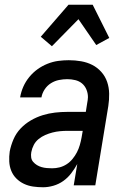

<svg xmlns="http://www.w3.org/2000/svg" viewBox="-20 -782 540 810"><path d="M162 8Q140 8 119.5 5Q99 2 81 -6.5Q63 -15 49 -29Q35 -43 27.5 -61.5Q20 -80 19 -101Q18 -122 21 -143Q26 -169 37 -194.5Q48 -220 67 -240Q86 -260 110 -274Q134 -288 160 -296Q186 -304 212 -307Q238 -310 264 -310H342L348 -348Q349 -354 350 -360Q351 -366 351 -372Q351 -389 344.5 -404.5Q338 -420 326 -430Q314 -440 297.5 -444Q281 -448 264 -448Q247 -448 229 -444.5Q211 -441 195 -431Q179 -421 168.5 -405Q158 -389 155 -372V-371H65V-372Q69 -395 78.5 -416.5Q88 -438 103.5 -457Q119 -476 138.5 -490Q158 -504 180.5 -513Q203 -522 225.5 -525Q248 -528 270 -528Q297 -528 322.5 -523.5Q348 -519 369.5 -508Q391 -497 407.5 -478.5Q424 -460 432 -436.5Q440 -413 440.5 -387Q441 -361 437 -335L382 0H291L306 -90Q295 -70 280.5 -51Q266 -32 247 -18.5Q228 -5 205.5 1.5Q183 8 162 8ZM200 -72Q216 -72 231.5 -76Q247 -80 261 -89Q275 -98 286 -111.5Q297 -125 304.5 -139.5Q312 -154 316.5 -169.5Q321 -185 324 -201L329 -230H264Q249 -230 233 -228.5Q217 -227 201.5 -223Q186 -219 171 -212.5Q156 -206 143 -195.5Q130 -185 122.5 -170.5Q115 -156 112 -140Q110 -129 111.5 -118Q113 -107 120 -99Q127 -91 136 -85.5Q145 -80 155.5 -77Q166 -74 177.5 -73Q189 -72 200 -72ZM199 -587 152 -627 269 -762H371L441 -622L386 -592L311 -701Z"/></svg>

Font: Iosevka Medium Oblique
Style: Regular
Weight: 500
Italic angle: -9°
Monospace: yes
Designer: Belleve Invis
Foundry: Belleve Invis
Version: Version 32.5.0; ttfautohint (v1.8.4)